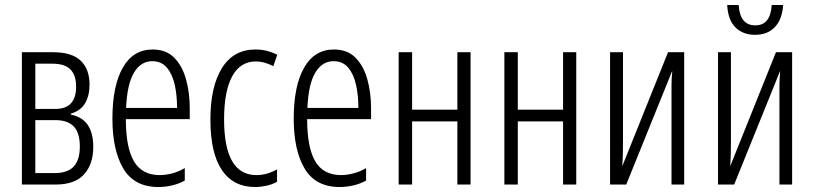

<svg xmlns="http://www.w3.org/2000/svg" viewBox="-20 -742 3273 772"><path d="M68 0V-532H194Q269 -532 304.5 -498Q340 -464 340 -402Q340 -358 322.5 -327.5Q305 -297 265 -285V-281Q355 -264 355 -151Q355 -82 318 -41Q281 0 204 0ZM122 -304H203Q286 -304 286 -394Q286 -440 263 -463Q240 -486 190 -486H122ZM122 -46H199Q252 -46 276.5 -72.5Q301 -99 301 -153Q301 -208 276.5 -233.5Q252 -259 203 -259H122Z M617 10Q520 10 476 -64Q432 -138 432 -265Q432 -396 473.5 -469.5Q515 -543 594 -543Q648 -543 680.5 -510Q713 -477 728 -423Q743 -369 743 -306V-263H486Q486 -149 518.5 -93.5Q551 -38 622 -38Q645 -38 671 -44.5Q697 -51 723 -66V-16Q700 -3 672 3.5Q644 10 617 10ZM487 -308H692Q692 -359 682.5 -401.5Q673 -444 651 -470Q629 -496 592 -496Q546 -496 518.5 -449.5Q491 -403 487 -308Z M1006 10Q918 10 872 -58.5Q826 -127 826 -261Q826 -394 872.5 -468.5Q919 -543 1007 -543Q1032 -543 1053.5 -537.5Q1075 -532 1095 -522L1079 -476Q1042 -495 1009 -495Q946 -495 913.5 -435Q881 -375 881 -262Q881 -38 1011 -38Q1053 -38 1094 -61V-11Q1074 0 1050.5 5Q1027 10 1006 10Z M1346 10Q1249 10 1205 -64Q1161 -138 1161 -265Q1161 -396 1202.5 -469.5Q1244 -543 1323 -543Q1377 -543 1409.5 -510Q1442 -477 1457 -423Q1472 -369 1472 -306V-263H1215Q1215 -149 1247.5 -93.5Q1280 -38 1351 -38Q1374 -38 1400 -44.5Q1426 -51 1452 -66V-16Q1429 -3 1401 3.5Q1373 10 1346 10ZM1216 -308H1421Q1421 -359 1411.5 -401.5Q1402 -444 1380 -470Q1358 -496 1321 -496Q1275 -496 1247.5 -449.5Q1220 -403 1216 -308Z M1583 0V-532H1637V-301H1819V-532H1872V0H1819V-254H1637V0Z M2008 0V-532H2062V-301H2244V-532H2297V0H2244V-254H2062V0Z M2433 0V-532H2485V-181Q2485 -155 2484.5 -129Q2484 -103 2482 -76H2483L2666 -532H2731V0H2680V-340Q2680 -368 2680 -396.5Q2680 -425 2683 -455H2682L2498 0Z M2867 0V-532H2919V-181Q2919 -155 2918.5 -129Q2918 -103 2916 -76H2917L3100 -532H3165V0H3114V-340Q3114 -368 3114 -396.5Q3114 -425 3117 -455H3116L2932 0ZM3016 -602Q2967 -602 2937 -632Q2907 -662 2904 -722H2950Q2955 -640 3017 -640Q3078 -640 3083 -722H3129Q3125 -664 3095.5 -633Q3066 -602 3016 -602Z"/></svg>

Font: Noto Sans ExtraCondensed Light
Style: Regular
Weight: 300
Width: 2
Designer: Monotype Design Team
Foundry: Monotype Imaging Inc.
Version: Version 2.013; ttfautohint (v1.8.4.7-5d5b)